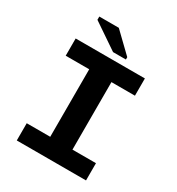

<svg xmlns="http://www.w3.org/2000/svg" viewBox="-195 -953 990 1074"><g transform="rotate(30 300.0 -415.5)"><path d="M76.7 -658.7H523.9V-547.4H372.1V-111.3H523.9V0H76.7V-111.3H228.5V-547.4H76.7ZM295.9 -697.3 129.9 -810.1V-831.1H255.9L378.9 -712.4V-697.3Z"/></g></svg>

Font: Cousine
Style: Bold
Weight: 700
Monospace: yes
Designer: Steve Matteson
Foundry: Ascender Corporation
Version: Version 1.20